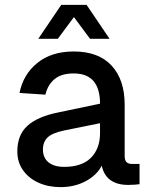

<svg xmlns="http://www.w3.org/2000/svg" viewBox="-20 -755 640 787"><path d="M228 12Q178 12 138 -6Q98 -24 74.5 -57Q51 -90 51 -134Q51 -202 92.5 -239.5Q134 -277 218 -294L390 -330Q390 -454 282 -454Q232 -454 204 -431Q176 -408 166 -367L60 -374Q75 -450 133 -497Q191 -544 282 -544Q384 -544 437.5 -486Q491 -428 491 -326V-116Q491 -98 498.5 -90.5Q506 -83 522 -83H552V0Q546 1 532.5 2Q519 3 506 3Q414 3 397 -76Q377 -37 331.5 -12.5Q286 12 228 12ZM243 -71Q316 -71 353 -108.5Q390 -146 390 -209V-250L242 -220Q194 -210 175 -191.5Q156 -173 156 -142Q156 -108 179 -89.5Q202 -71 243 -71ZM137 -596 231 -735H335L429 -596H349L283 -685L217 -596Z"/></svg>

Font: Geist Mono Medium
Style: Regular
Weight: 500
Monospace: yes
Designer: Basement.studio, Andrés Briganti, Mateo Zaragoza
Foundry: Basement.studio, Vercel, Andrés Briganti, Guido Ferreyra, Mateo Zaragoza
Version: Version 1.500; ttfautohint (v1.8.4.7-5d5b)